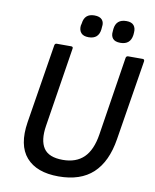

<svg xmlns="http://www.w3.org/2000/svg" viewBox="-92 -901 791 981"><g transform="rotate(10 304.0 -410.0)"><path d="M279 11Q165 11 111 -51Q57 -113 76 -234L142 -645Q144 -655 153 -655H228Q239 -655 237 -644L172 -232Q160 -156 186.5 -116Q213 -76 286 -76Q355 -76 395 -115Q435 -154 448 -236L512 -645Q514 -655 524 -655H599Q609 -655 608 -644L541 -228Q522 -109 457.5 -49Q393 11 279 11ZM472 -716Q444 -716 432.5 -730Q421 -744 424 -767L425 -780Q431 -831 484 -831Q511 -831 522.5 -817Q534 -803 532 -780L531 -767Q524 -716 472 -716ZM307 -716Q280 -716 268 -730Q256 -744 258 -767L261 -780Q267 -831 318 -831Q346 -831 358 -817Q370 -803 366 -780L365 -767Q359 -716 307 -716Z"/></g></svg>

Font: Sofia Sans Semi Condensed SemiBold
Style: Italic
Weight: 600
Italic angle: -9°
Version: Version 4.100